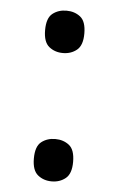

<svg xmlns="http://www.w3.org/2000/svg" viewBox="-45 -574 376 614"><g transform="rotate(5 143.0 -267.0)"><path d="M144 -405Q118 -405 99.5 -420Q81 -435 81 -473Q81 -512 99.5 -526.5Q118 -541 144 -541Q170 -541 188.5 -526.5Q207 -512 207 -473Q207 -435 188.5 -420Q170 -405 144 -405ZM144 7Q118 7 99.5 -8Q81 -23 81 -61Q81 -100 99.5 -114.5Q118 -129 144 -129Q170 -129 188.5 -114.5Q207 -100 207 -61Q207 -23 188.5 -8Q170 7 144 7Z"/></g></svg>

Font: Noto Serif Ethiopic
Style: Regular
Weight: 400
Designer: Monotype Design Team
Foundry: Monotype Imaging Inc.
Version: Version 2.102